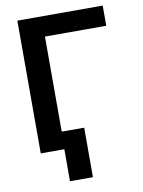

<svg xmlns="http://www.w3.org/2000/svg" viewBox="-97 -794 773 1036"><g transform="rotate(-10 289.5 -275.5)"><path d="M203.5 0H71.7V-727.3H539.4V-616.8H203.5ZM326.7 175.4H201V-95.9H326.7Z"/></g></svg>

Font: Linik Sans SemiBold
Style: Regular
Weight: 600
Designer: Rasmus Andersson (font), Cristiano Sobral (main changes)
Foundry: rsms
Version: Version 3.018;June 1, 2022;FontCreator 14.0.0.2814 64-bit; t